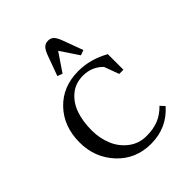

<svg xmlns="http://www.w3.org/2000/svg" viewBox="-188 -745 855 855"><g transform="rotate(-45 239.5 -318.0)"><path d="M41 -223.1Q41 -323.2 102.3 -387.7Q163.6 -452.1 262.2 -452.1Q336.9 -452.1 408.2 -412.1V-314H381.8L356 -383.8Q318.4 -422.9 262.2 -422.9Q214.4 -422.9 180.9 -395Q147.5 -367.2 132.3 -323Q117.2 -278.8 117.2 -223.1Q117.2 -173.3 134.8 -130.6Q152.3 -87.9 188.5 -60.1Q224.6 -32.2 272 -32.2Q316.4 -32.2 348.6 -45.4Q380.9 -58.6 408.2 -86.9L426.8 -66.9Q362.3 6.8 262.2 6.8Q166 6.8 103.5 -60.3Q41 -127.4 41 -223.1ZM180.2 -502 213.9 -594.2Q223.6 -621.6 234.4 -632.3Q245.1 -643.1 262.2 -643.1Q279.3 -643.1 289.8 -632.3Q300.3 -621.6 310.1 -594.2L344.2 -502L319.8 -493.2L262.2 -579.1L204.1 -493.2Z"/></g></svg>

Font: Dihjauti
Style: Regular
Weight: 400
Designer: T. Christopher White
Version: Version 3.0.0